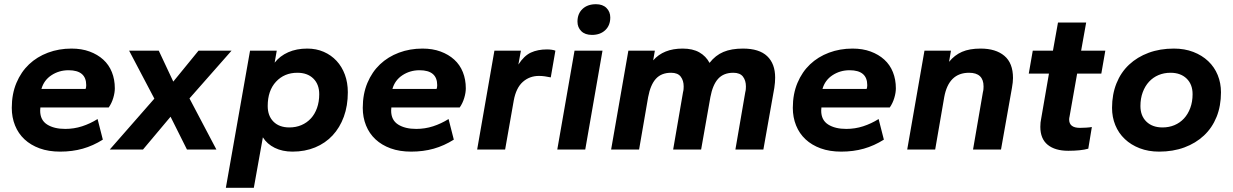

<svg xmlns="http://www.w3.org/2000/svg" viewBox="-20 -711 5862 913"><path d="M266 10Q211 10 168.5 -5.5Q126 -21 96.5 -48.5Q67 -76 51.5 -114.5Q36 -153 36 -198Q36 -264 58 -316.5Q80 -369 118 -405Q156 -441 208 -460.5Q260 -480 320 -480Q368 -480 406 -466Q444 -452 471 -427.5Q498 -403 512 -368Q526 -333 526 -291Q526 -270 518.5 -245Q511 -220 497 -200H172Q171 -195 171 -185Q171 -140 204 -119Q237 -98 290 -98Q332 -98 370.5 -110.5Q409 -123 444 -145L469 -47Q423 -18 373.5 -4Q324 10 266 10ZM306 -377Q261 -377 225 -353.5Q189 -330 177 -288H387Q390 -295 390 -306Q390 -377 306 -377Z M869 0 791 -156 660 0H502L714 -242L594 -470H735L804 -323L924 -470H1081L881 -243L1009 0Z M1371 10Q1323 10 1286.5 -8Q1250 -26 1230 -58L1187 182H1054L1169 -470H1296L1286 -413Q1311 -445 1350.5 -462.5Q1390 -480 1441 -480Q1484 -480 1519.5 -464.5Q1555 -449 1580.5 -421.5Q1606 -394 1620 -356Q1634 -318 1634 -272Q1634 -208 1615 -156Q1596 -104 1561.5 -67Q1527 -30 1478.5 -10Q1430 10 1371 10ZM1356 -105Q1387 -105 1413 -116Q1439 -127 1458 -147.5Q1477 -168 1487.5 -197.5Q1498 -227 1498 -263Q1498 -310 1470 -337.5Q1442 -365 1394 -365Q1332 -365 1292.5 -322.5Q1253 -280 1253 -207Q1253 -160 1280.5 -132.5Q1308 -105 1356 -105Z M1935 10Q1880 10 1837.5 -5.5Q1795 -21 1765.5 -48.5Q1736 -76 1720.5 -114.5Q1705 -153 1705 -198Q1705 -264 1727 -316.5Q1749 -369 1787 -405Q1825 -441 1877 -460.5Q1929 -480 1989 -480Q2037 -480 2075 -466Q2113 -452 2140 -427.5Q2167 -403 2181 -368Q2195 -333 2195 -291Q2195 -270 2187.5 -245Q2180 -220 2166 -200H1841Q1840 -195 1840 -185Q1840 -140 1873 -119Q1906 -98 1959 -98Q2001 -98 2039.5 -110.5Q2078 -123 2113 -145L2138 -47Q2092 -18 2042.5 -4Q1993 10 1935 10ZM1975 -377Q1930 -377 1894 -353.5Q1858 -330 1846 -288H2056Q2059 -295 2059 -306Q2059 -377 1975 -377Z M2249 0 2331 -470H2457L2445 -404Q2472 -446 2504.5 -461Q2537 -476 2581 -476Q2592 -476 2603 -474.5Q2614 -473 2621 -470L2599 -343Q2585 -346 2571 -348Q2557 -350 2543 -350Q2498 -350 2466 -321.5Q2434 -293 2423 -233L2382 0Z M2630 0 2712 -470H2845L2763 0ZM2795 -545Q2762 -545 2744 -563Q2726 -581 2726 -608Q2726 -646 2750 -668.5Q2774 -691 2814 -691Q2846 -691 2864 -673Q2882 -655 2882 -628Q2882 -590 2858 -567.5Q2834 -545 2795 -545Z M3477 0 3524 -273Q3526 -280 3526.5 -287.5Q3527 -295 3527 -300Q3527 -328 3513 -346.5Q3499 -365 3467 -365Q3421 -365 3395 -336.5Q3369 -308 3358 -249L3314 0H3181L3228 -273Q3230 -280 3230.5 -287.5Q3231 -295 3231 -300Q3231 -328 3217 -346.5Q3203 -365 3171 -365Q3125 -365 3099 -336.5Q3073 -308 3062 -249L3019 0H2886L2968 -470H3094L3086 -424Q3135 -480 3226 -480Q3274 -480 3305.5 -462Q3337 -444 3354 -412Q3382 -448 3420 -464Q3458 -480 3513 -480Q3590 -480 3628 -444Q3666 -408 3666 -342Q3666 -331 3665 -318.5Q3664 -306 3662 -293L3610 0Z M3980 10Q3925 10 3882.5 -5.5Q3840 -21 3810.5 -48.5Q3781 -76 3765.5 -114.5Q3750 -153 3750 -198Q3750 -264 3772 -316.5Q3794 -369 3832 -405Q3870 -441 3922 -460.5Q3974 -480 4034 -480Q4082 -480 4120 -466Q4158 -452 4185 -427.5Q4212 -403 4226 -368Q4240 -333 4240 -291Q4240 -270 4232.5 -245Q4225 -220 4211 -200H3886Q3885 -195 3885 -185Q3885 -140 3918 -119Q3951 -98 4004 -98Q4046 -98 4084.5 -110.5Q4123 -123 4158 -145L4183 -47Q4137 -18 4087.5 -4Q4038 10 3980 10ZM4020 -377Q3975 -377 3939 -353.5Q3903 -330 3891 -288H4101Q4104 -295 4104 -306Q4104 -377 4020 -377Z M4607 0 4654 -273Q4656 -280 4656.5 -287.5Q4657 -295 4657 -300Q4657 -365 4588 -365Q4491 -365 4470 -249L4427 0H4294L4376 -470H4502L4493 -417Q4519 -449 4554.5 -464.5Q4590 -480 4643 -480Q4715 -480 4756 -445.5Q4797 -411 4797 -340Q4797 -321 4792 -293L4740 0Z M5060 6Q4997 6 4962 -22.5Q4927 -51 4927 -108Q4927 -130 4931 -147L4968 -361H4872L4891 -470H4987L5011 -604H5145L5121 -470H5236L5217 -361H5102L5066 -157Q5064 -149 5064 -143Q5064 -103 5115 -103Q5128 -103 5144.5 -104Q5161 -105 5172 -107L5155 -4Q5138 1 5113.5 3.5Q5089 6 5060 6Z M5492 10Q5441 10 5399.5 -6Q5358 -22 5328.5 -50Q5299 -78 5283.5 -116Q5268 -154 5268 -198Q5268 -262 5289 -314.5Q5310 -367 5349 -403.5Q5388 -440 5442 -460Q5496 -480 5562 -480Q5613 -480 5654.5 -464Q5696 -448 5725.5 -420Q5755 -392 5770.5 -354Q5786 -316 5786 -272Q5786 -207 5765 -155Q5744 -103 5705 -66.5Q5666 -30 5612 -10Q5558 10 5492 10ZM5508 -105Q5539 -105 5565 -116Q5591 -127 5610 -147.5Q5629 -168 5640 -197.5Q5651 -227 5651 -263Q5651 -310 5622.5 -337.5Q5594 -365 5546 -365Q5515 -365 5489 -354Q5463 -343 5444 -322.5Q5425 -302 5414 -272.5Q5403 -243 5403 -207Q5403 -160 5431.5 -132.5Q5460 -105 5508 -105Z"/></svg>

Font: Celebes
Style: Bold Italic
Weight: 700
Italic angle: -10°
Designer: Anugrah Pasau
Foundry: Lafontype
Version: Version 1.000; ttfautohint (v1.8.4)